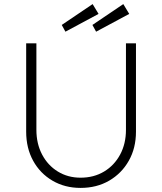

<svg xmlns="http://www.w3.org/2000/svg" viewBox="-20 -912 793 939"><path d="M374 7Q297 7 236.5 -28.5Q176 -64 142 -126Q108 -188 108 -268V-700H158V-277Q158 -209 186 -156Q214 -103 263 -73Q312 -43 374 -43Q439 -43 489 -73Q539 -103 567.5 -156Q596 -209 596 -277V-700H645V-268Q645 -188 610 -126Q575 -64 514 -28.5Q453 7 374 7ZM300 -757 282 -790 433 -892 462 -844ZM450 -757 432 -790 583 -892 612 -844Z"/></svg>

Font: Lexend ExtraLight
Style: Regular
Weight: 200
Designer: Bonnie Shaver-Troup, Thomas Jockin
Foundry: Lexend
Version: Version 1.007; ttfautohint (v1.8.3)